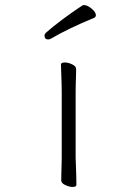

<svg xmlns="http://www.w3.org/2000/svg" viewBox="-20 -730 540 759"><path d="M351 -659Q300 -638 257.5 -617.5Q215 -597 181 -577Q175 -574 171 -574Q156 -574 156 -589Q156 -595 162 -601Q189 -625 228 -654Q267 -683 305 -708Q309 -710 312 -710Q325 -710 342 -696Q359 -682 359 -670Q359 -662 351 -659ZM224 -368Q224 -378 223.5 -399Q223 -420 222 -442Q221 -464 221 -475Q221 -483 236 -483Q250 -483 265.5 -475.5Q281 -468 281 -457Q281 -449 280.5 -432.5Q280 -416 279.5 -398Q279 -380 279 -368V-105Q279 -99 280 -78Q281 -57 281.5 -34Q282 -11 282 1Q282 9 267 9Q254 9 238 1.5Q222 -6 222 -17Q222 -25 222.5 -43.5Q223 -62 223.5 -80Q224 -98 224 -105Z"/></svg>

Font: Moon Stars Kai T HW Light
Style: Regular
Weight: 300
Designer: GuiWonder
Version: Version 1.101